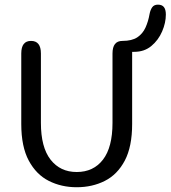

<svg xmlns="http://www.w3.org/2000/svg" viewBox="-20 -795 734 826"><path d="M310 10.5Q244 10.5 190 -16.8Q136 -44 103.8 -104Q71.5 -164 71.5 -261.5V-565Q71.5 -619 113.5 -619Q156 -619 156 -565V-266.5Q156 -161.5 197.5 -108.2Q239 -55 310 -55Q382 -55 423 -108.2Q464 -161.5 464 -266.5V-565Q464 -619 506.5 -619Q547.5 -619 570.8 -634.5Q594 -650 606 -676.5Q618 -703 623.5 -735Q627 -753 635 -764Q643 -775 659.5 -775Q677 -775 685.2 -764.5Q693.5 -754 693.5 -732.5Q693.5 -697 677.5 -659.8Q661.5 -622.5 631.2 -597.2Q601 -572 557.5 -572H548.5V-261.5Q548.5 -164 516.8 -104Q485 -44 431 -16.8Q377 10.5 310 10.5Z"/></svg>

Font: Sono Monospace
Style: Regular
Weight: 400
Designer: Tyler Finck
Foundry: Tyler Finck
Version: Version 2.112